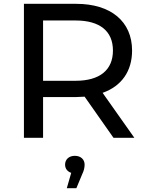

<svg xmlns="http://www.w3.org/2000/svg" viewBox="-20 -720 767 1003"><path d="M205 0V-213H378C389 -213 403 -214 422 -215L573 0H682L516 -235C615 -270 670 -348 670 -456C670 -608 559 -700 378 -700H105V0ZM205 -298V-613H375C502 -613 570 -557 570 -456C570 -355 502 -298 375 -298ZM352 183 329 263H379L409 191C418 173 422 156 422 140C422 113 402 94 371 94C340 94 320 113 320 140C320 161 332 176 352 183Z"/></svg>

Font: Malon Grotesk Med
Style: Regular
Weight: 500
Designer: Julieta Ulanovsky
Foundry: Julieta Ulanovsky
Version: Version 7.200